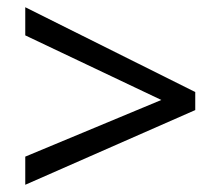

<svg xmlns="http://www.w3.org/2000/svg" viewBox="-20 -628 612 532"><path d="M50 -194 427 -351 50 -530V-608L521 -373V-323L50 -116Z"/></svg>

Font: Noto Sans Old South Arabian
Style: Regular
Weight: 400
Designer: Monotype Design Team
Foundry: Monotype Imaging Inc.
Version: Version 2.001; ttfautohint (v1.8.4.7-5d5b)